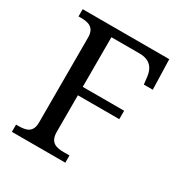

<svg xmlns="http://www.w3.org/2000/svg" viewBox="-166 -841 923 968"><g transform="rotate(30 295.0 -357.0)"><path d="M38 0H349V-42H316C271 -42 234 -51 234 -114V-326H475V-375H234V-664H398C461 -664 485 -627 490 -582L495 -539H547L542 -714H38V-672H51C95 -672 133 -663 133 -604V-109C133 -50 95 -42 51 -42H38Z"/></g></svg>

Font: Noto Serif
Style: Regular
Weight: 400
Designer: Monotype Design Team
Foundry: Monotype Imaging Inc.
Version: Version 2.015